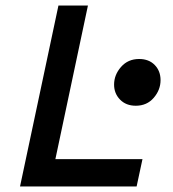

<svg xmlns="http://www.w3.org/2000/svg" viewBox="-20 -670 620 690"><path d="M52 0 190 -650H296L179 -98H492L471 0ZM468 -290Q433 -290 411.5 -312Q390 -334 390 -366Q390 -401 415 -429.5Q440 -458 480 -458Q515 -458 536 -436.5Q557 -415 557 -382Q557 -347 532.5 -318.5Q508 -290 468 -290Z"/></svg>

Font: Sometype Mono SemiBold
Style: Italic
Weight: 600
Italic angle: -12°
Designer: Ryoichi Tsunekawa
Foundry: Dharma Type
Version: Version 1.001